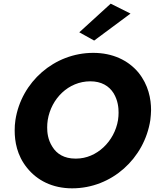

<svg xmlns="http://www.w3.org/2000/svg" viewBox="-20 -1004 843 1046"><path d="M691 -930 583 -984 412 -828 493 -783ZM64 -350C61 -331 60 -312 60 -293C60 -234 72 -158 127 -90C182 -21 266 22 373 22C590 22 767 -142 799 -350C801 -369 803 -387 803 -404C803 -465 789 -541 734 -609C678 -676 593 -716 488 -716C276 -716 96 -558 64 -350ZM240 -350C259 -467 353 -561 472 -561C532 -561 574 -536 599 -496C623 -456 626 -416 626 -390C626 -377 625 -364 623 -350C604 -234 507 -140 395 -140C393 -140 392 -140 390 -140C331 -140 289 -165 265 -205C240 -244 237 -284 237 -310C237 -323 238 -336 240 -350Z"/></svg>

Font: Jost
Style: Bold Italic
Weight: 700
Italic angle: -5°
Version: Version 3.710